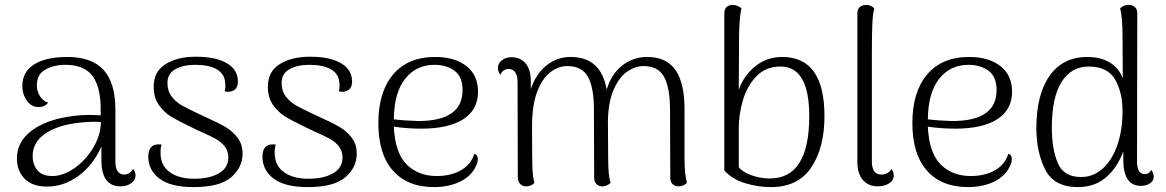

<svg xmlns="http://www.w3.org/2000/svg" viewBox="-20 -749 4750 782"><path d="M532 -34Q532 -15 514 -2.5Q496 10 471 10Q393 10 393 -97V-152Q359 -76 299.5 -32.5Q240 11 171 11Q113 11 81 -20.5Q49 -52 49 -104Q49 -161 91.5 -202Q134 -243 211 -264Q277 -281 347 -281Q362 -281 390 -279V-305Q390 -396 356 -440.5Q322 -485 247 -485Q199 -485 164.5 -465.5Q130 -446 130 -401Q130 -379 142 -358.5Q154 -338 176 -331Q163 -313 137 -313Q108 -313 89.5 -339Q71 -365 71 -398Q71 -457 119.5 -487Q168 -517 254 -517Q354 -517 402 -464Q450 -411 450 -302V-91Q450 -38 487 -38Q496 -38 506 -44Q516 -50 522 -61Q532 -50 532 -34ZM391 -252 367 -253Q329 -253 288.5 -247.5Q248 -242 221 -232Q169 -215 141 -185Q113 -155 113 -114Q113 -79 132.5 -55.5Q152 -32 193 -32Q237 -32 283 -64Q329 -96 359.5 -147Q390 -198 391 -252Z M584 -111Q584 -161 626 -161Q634 -161 638 -160Q633 -144 634 -122Q635 -74 672 -47.5Q709 -21 771 -21Q834 -21 872 -43.5Q910 -66 910 -107Q910 -134 895.5 -152.5Q881 -171 858.5 -183.5Q836 -196 797 -213L761 -230Q703 -258 675.5 -275Q648 -292 627 -321.5Q606 -351 606 -396Q606 -458 654.5 -488Q703 -518 778 -518Q859 -518 904 -491.5Q949 -465 949 -417Q949 -384 922 -377Q914 -375 909 -375Q905 -375 895 -377Q898 -388 898 -398Q898 -408 897 -412Q895 -448 863 -466.5Q831 -485 775 -485Q726 -485 694 -467Q662 -449 662 -411Q662 -378 679.5 -355.5Q697 -333 721 -319.5Q745 -306 794 -283L822 -270Q871 -248 899.5 -231Q928 -214 948 -187.5Q968 -161 968 -123Q968 -67 921.5 -27Q875 13 768 13Q675 13 629.5 -21.5Q584 -56 584 -111Z M1049 -111Q1049 -161 1091 -161Q1099 -161 1103 -160Q1098 -144 1099 -122Q1100 -74 1137 -47.5Q1174 -21 1236 -21Q1299 -21 1337 -43.5Q1375 -66 1375 -107Q1375 -134 1360.5 -152.5Q1346 -171 1323.5 -183.5Q1301 -196 1262 -213L1226 -230Q1168 -258 1140.5 -275Q1113 -292 1092 -321.5Q1071 -351 1071 -396Q1071 -458 1119.5 -488Q1168 -518 1243 -518Q1324 -518 1369 -491.5Q1414 -465 1414 -417Q1414 -384 1387 -377Q1379 -375 1374 -375Q1370 -375 1360 -377Q1363 -388 1363 -398Q1363 -408 1362 -412Q1360 -448 1328 -466.5Q1296 -485 1240 -485Q1191 -485 1159 -467Q1127 -449 1127 -411Q1127 -378 1144.5 -355.5Q1162 -333 1186 -319.5Q1210 -306 1259 -283L1287 -270Q1336 -248 1364.5 -231Q1393 -214 1413 -187.5Q1433 -161 1433 -123Q1433 -67 1386.5 -27Q1340 13 1233 13Q1140 13 1094.5 -21.5Q1049 -56 1049 -111Z M1926 -102Q1926 -89 1920 -76Q1902 -33 1855.5 -10Q1809 13 1747 13Q1640 13 1580.5 -54Q1521 -121 1521 -248Q1521 -374 1581 -445.5Q1641 -517 1753 -517Q1832 -517 1879.5 -480Q1927 -443 1927 -376Q1927 -302 1867 -263.5Q1807 -225 1696 -225Q1640 -225 1584 -233Q1589 -126 1636.5 -79Q1684 -32 1759 -32Q1815 -32 1856.5 -55Q1898 -78 1912 -123Q1926 -118 1926 -102ZM1584 -263Q1623 -258 1683 -256Q1864 -256 1864 -382Q1864 -437 1831 -461Q1798 -485 1750 -485Q1675 -485 1630 -428Q1585 -371 1584 -263Z M2778 -4Q2762 10 2744 10Q2728 10 2719 0.5Q2710 -9 2710 -25L2709 -301Q2709 -391 2685 -435.5Q2661 -480 2601 -480Q2568 -480 2535.5 -458Q2503 -436 2480.5 -386.5Q2458 -337 2456 -259L2457 -103Q2457 -34 2467 -4Q2451 10 2433 10Q2418 10 2409 0.5Q2400 -9 2400 -25L2399 -301Q2399 -393 2374.5 -436.5Q2350 -480 2290 -480Q2256 -480 2223 -456Q2190 -432 2168.5 -377Q2147 -322 2147 -236Q2147 -103 2148.5 -64.5Q2150 -26 2157 -4Q2143 10 2123 10Q2108 10 2098.5 0Q2089 -10 2089 -27L2088 -415Q2088 -441 2078.5 -454.5Q2069 -468 2051 -468Q2040 -468 2031 -461.5Q2022 -455 2018 -444Q2008 -458 2008 -471Q2008 -491 2024 -503.5Q2040 -516 2063 -516Q2100 -516 2121 -490.5Q2142 -465 2142 -417V-386Q2162 -447 2205 -482Q2248 -517 2304 -517Q2428 -517 2451 -384Q2469 -446 2513.5 -481.5Q2558 -517 2616 -517Q2694 -517 2731 -464Q2768 -411 2768 -306V-103Q2768 -38 2778 -4Z M2930 -55V-694Q2930 -711 2939 -720Q2948 -729 2963 -729Q2984 -729 3000 -715Q2995 -697 2992.5 -660.5Q2990 -624 2990 -595L2989 -383Q3009 -441 3056 -479Q3103 -517 3166 -517Q3338 -517 3338 -276Q3338 -148 3284.5 -67.5Q3231 13 3120 13Q3067 13 3014.5 -3Q2962 -19 2930 -55ZM3276 -276Q3276 -478 3159 -478Q3099 -478 3061 -438.5Q3023 -399 3006 -341.5Q2989 -284 2989 -228V-68Q3003 -49 3040 -35.5Q3077 -22 3115 -22Q3276 -22 3276 -276Z M3472 -89V-694Q3472 -711 3481.5 -720Q3491 -729 3507 -729Q3527 -729 3541 -715Q3535 -695 3533 -653Q3531 -611 3531 -520V-91Q3531 -38 3570 -38Q3583 -38 3594 -44Q3605 -50 3610 -61Q3620 -50 3620 -34Q3620 -14 3601 -2Q3582 10 3556 10Q3517 10 3494.5 -16Q3472 -42 3472 -89Z M4101 -102Q4101 -89 4095 -76Q4077 -33 4030.5 -10Q3984 13 3922 13Q3815 13 3755.5 -54Q3696 -121 3696 -248Q3696 -374 3756 -445.5Q3816 -517 3928 -517Q4007 -517 4054.5 -480Q4102 -443 4102 -376Q4102 -302 4042 -263.5Q3982 -225 3871 -225Q3815 -225 3759 -233Q3764 -126 3811.5 -79Q3859 -32 3934 -32Q3990 -32 4031.5 -55Q4073 -78 4087 -123Q4101 -118 4101 -102ZM3759 -263Q3798 -258 3858 -256Q4039 -256 4039 -382Q4039 -437 4006 -461Q3973 -485 3925 -485Q3850 -485 3805 -428Q3760 -371 3759 -263Z M4679 -29Q4679 -13 4664 -2.5Q4649 8 4626 8Q4555 8 4555 -100V-132Q4530 -65 4484 -26Q4438 13 4370 13Q4273 13 4237 -58.5Q4201 -130 4201 -227Q4201 -364 4255 -440.5Q4309 -517 4409 -517Q4463 -517 4500 -494.5Q4537 -472 4553 -430L4552 -597Q4552 -681 4542 -715Q4556 -729 4577 -729Q4593 -729 4602.5 -720Q4612 -711 4612 -694L4611 -91Q4611 -40 4642 -40Q4661 -40 4669 -57Q4679 -43 4679 -29ZM4552 -296Q4552 -373 4521.5 -425.5Q4491 -478 4414 -478Q4343 -478 4303.5 -415Q4264 -352 4264 -229Q4264 -143 4288 -85.5Q4312 -28 4383 -28Q4434 -28 4472.5 -63.5Q4511 -99 4531.5 -160Q4552 -221 4552 -296Z"/></svg>

Font: Arima Madurai Light
Style: Regular
Weight: 300
Designer: Joana Correia and Natanael Gama
Foundry: NDISCOVER
Version: Version 1.019